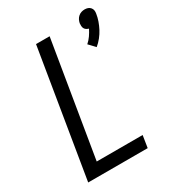

<svg xmlns="http://www.w3.org/2000/svg" viewBox="-185 -865 871 967"><g transform="rotate(-30 250.5 -382.0)"><path d="M418 -569 384 -605Q399 -618 410.5 -634.5Q422 -651 431 -669Q424 -671 417.5 -675Q411 -679 407.5 -685.5Q404 -692 403.5 -700Q403 -708 404 -716Q406 -726 410.5 -735Q415 -744 423 -751Q431 -758 440.5 -761Q450 -764 460 -764Q470 -764 478.5 -761Q487 -758 493 -751Q499 -744 500.5 -735Q502 -726 500 -716Q497 -696 490 -676Q483 -656 473 -637Q463 -618 449 -600.5Q435 -583 418 -569ZM40 0 161 -735H240L130 -70H397L386 0Z"/></g></svg>

Font: Iosevka Fixed
Style: Italic
Weight: 400
Italic angle: -9°
Monospace: yes
Designer: Belleve Invis
Foundry: Belleve Invis
Version: Version 33.2.4